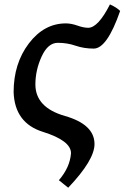

<svg xmlns="http://www.w3.org/2000/svg" viewBox="-20 -606 590 874"><path d="M290.5 248.5 248 214.4Q298.8 155.3 303.2 91.3Q303.2 34.2 175 -5.9Q46.9 -45.9 42 -186.5Q42 -316.9 111.3 -408.2Q180.7 -499.5 279.8 -499.5Q304.2 -499.5 332.5 -489.5Q360.8 -479.5 381.8 -479.5Q426.8 -480 480.5 -585.9Q511.7 -571.8 526.9 -556.2Q467.3 -384.8 406.7 -384.8Q362.3 -384.8 324.2 -397.9Q286.1 -411.1 243.2 -411.1Q198.2 -411.1 169.7 -349.1Q141.1 -287.1 141.1 -221.7Q141.1 -116.7 275.6 -78.1Q410.2 -39.6 410.2 49.8Q410.2 122.6 290.5 248.5Z"/></svg>

Font: Kelvinch
Style: Bold
Weight: 700
Designer: Paul James Miller
Foundry: High-Logic / Made with FontCreator
Version: Version 3.501;March 28, 2021;FontCreator 13.0.0.2683 64-bit